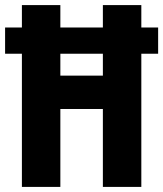

<svg xmlns="http://www.w3.org/2000/svg" viewBox="-24 -734 641 754"><path d="M62 0H213V-306H380V0H531V-523H597V-626H531V-714H380V-626H213V-714H62V-626H-4V-523H62ZM213 -437V-523H380V-437Z"/></svg>

Font: Noto Sans Gurmukhi UI ExtraCondensed ExtraBold
Style: Regular
Weight: 800
Width: 2
Designer: Jelle Bosma - Monotype Design Team
Foundry: Monotype Imaging Inc.
Version: Version 2.004